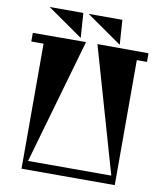

<svg xmlns="http://www.w3.org/2000/svg" viewBox="-99 -1015 928 1095"><g transform="rotate(10 365.0 -468.0)"><path d="M520 -936 530 -793 325 -936ZM294 -936 304 -793 99 -936ZM700 -774V-724H641V0H101V-724H30V-774L338 -775L130 -50H612L404 -775Z"/></g></svg>

Font: Chokokutai
Style: Regular
Weight: 400
Designer: 108号,108go
Foundry: Font Zone 108
Version: Version 1.000; ttfautohint (v1.8.3)